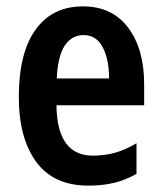

<svg xmlns="http://www.w3.org/2000/svg" viewBox="-20 -572 508 602"><path d="M240 -552Q332 -552 382 -485Q432 -418 432 -308V-242H157Q159 -84 271 -84Q308 -84 340.5 -93Q373 -102 408 -123V-27Q375 -8 339 1Q303 10 257 10Q148 10 93.5 -64.5Q39 -139 39 -268Q39 -406 91.5 -479Q144 -552 240 -552ZM242 -462Q205 -462 183 -429Q161 -396 158 -326H322Q322 -386 302 -424Q282 -462 242 -462Z"/></svg>

Font: Noto Sans Disp Cond SemBd
Style: Regular
Weight: 600
Width: 3
Designer: Monotype Design Team
Foundry: Monotype Imaging Inc.
Version: Version 2.000;GOOG;noto-source:20170915:90ef993387c0; ttfaut